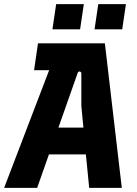

<svg xmlns="http://www.w3.org/2000/svg" viewBox="-36 -910 666 930"><path d="M-16 0 202 -570H129L148 -700H472L554 0H396L380 -162H201L144 0ZM340 -556 247 -292H368L358 -397V-553Q358 -562 350.5 -563.5Q343 -565 340 -556ZM422 -768 440 -890H574L556 -768ZM218 -768 236 -890H370L352 -768Z"/></svg>

Font: Finlandica
Style: Bold Italic
Weight: 700
Italic angle: -8°
Designer: Niklas Ekholm, Juho Hiilivirta, Jaakko Suomalainen
Foundry: Helsinki Type Studio
Version: Version 1.064; ttfautohint (v1.8.4.7-5d5b)